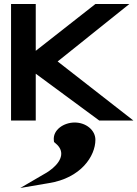

<svg xmlns="http://www.w3.org/2000/svg" viewBox="-20 -600 684 956"><path d="M352 10C298 10 243 46 248 98L249 107L257 114C301 150 291 196 242 238C230 248 216 258 201 266L81 336L222 312C383 287 455 177 455 96C455 48 408 10 352 10ZM267 -294 624 -580H455L158 -347V-580H35V0H158V-233L474 0H644Z"/></svg>

Font: Charger
Style: Hemi
Weight: 900
Designer: Jasper
Foundry: Cannot Into Space Fonts
Version: Version 0.99